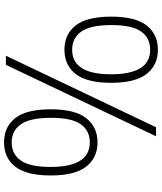

<svg xmlns="http://www.w3.org/2000/svg" viewBox="54 -843 798 946"><g transform="rotate(-90 453.0 -370.0)"><path d="M61.5 -519Q61.5 -638.5 104.8 -693.8Q148 -749 224.5 -749Q301 -749 344.2 -693.8Q387.5 -638.5 387.5 -519Q387.5 -400 343.8 -344.2Q300 -288.5 224.5 -288.5Q149 -288.5 105.2 -344.2Q61.5 -400 61.5 -519ZM254.5 0 606.5 -740H651.5L299 0ZM345.5 -518Q345.5 -620.5 313.8 -666Q282 -711.5 224.5 -711.5Q167 -711.5 135.2 -666.5Q103.5 -621.5 103.5 -520Q103.5 -326.5 224.5 -326.5Q282 -326.5 313.8 -371Q345.5 -415.5 345.5 -518ZM518 -221Q518 -340.5 561.2 -396Q604.5 -451.5 681 -451.5Q757.5 -451.5 800.8 -396Q844 -340.5 844 -221Q844 -102 800.5 -46.5Q757 9 681 9Q605.5 9 561.8 -46.5Q518 -102 518 -221ZM802.5 -220.5Q802.5 -323 770.5 -368.2Q738.5 -413.5 681 -413.5Q560 -413.5 560 -222Q560 -29 681 -29Q738.5 -29 770.5 -73.5Q802.5 -118 802.5 -220.5Z"/></g></svg>

Font: Encode Sans Semi Expanded ExLight
Style: Regular
Weight: 275
Width: 6
Designer: Multiple Designers
Foundry: Impallari Type
Version: Version 2.000